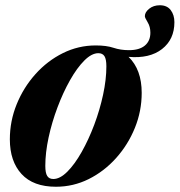

<svg xmlns="http://www.w3.org/2000/svg" viewBox="-20 -698 684 731"><path d="M519.5 -344.5Q519.5 -275 493.5 -211Q467.5 -147 422 -96.2Q376.5 -45.5 317.8 -16.2Q259 13 193 13Q106.5 13 62 -35.5Q17.5 -84 17.5 -167.5Q17.5 -237 43.5 -301Q69.5 -365 115 -415.8Q160.5 -466.5 219.5 -495.8Q278.5 -525 344.5 -525Q385.5 -525 412.2 -516Q439 -507 471 -507Q510.5 -507 531.5 -524.5Q552.5 -542 552.5 -573.5Q552.5 -596.5 542 -613.5Q531.5 -630.5 531.5 -636.5Q531.5 -651.5 548 -664.8Q564.5 -678 588.5 -678Q616 -678 630 -659.5Q644 -641 644 -613.5Q644 -548 596.8 -511.2Q549.5 -474.5 469.5 -481.5Q519.5 -433 519.5 -344.5ZM183 -16.5Q208.5 -16.5 236.5 -44.5Q264.5 -72.5 291 -119.5Q317.5 -166.5 338.8 -223Q360 -279.5 372.5 -337.5Q385 -395.5 385 -445.5Q385 -472.5 377.8 -484Q370.5 -495.5 354.5 -495.5Q329 -495.5 301 -467.5Q273 -439.5 246.5 -392.5Q220 -345.5 198.8 -289Q177.5 -232.5 165 -174.5Q152.5 -116.5 152.5 -66.5Q152.5 -39.5 159.8 -28Q167 -16.5 183 -16.5Z"/></svg>

Font: Newsreader Display
Style: Bold Italic
Weight: 700
Italic angle: -17°
Designer: Hugues Gentile
Foundry: Production Type
Version: Version 1.001